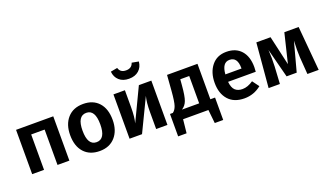

<svg xmlns="http://www.w3.org/2000/svg" viewBox="-83 -1396 3697 2158"><g transform="rotate(-20 1765.5 -316.5)"><path d="M371 0V-423H210V0H68V-530H513V0Z M1127 -265Q1127 -138 1059 -61Q991 16 873 16Q754 16 686.5 -58.5Q619 -133 619 -265Q619 -393 687 -469.5Q755 -546 874 -546Q993 -546 1060 -471.5Q1127 -397 1127 -265ZM874 -440Q767 -440 767 -265Q767 -90 873 -90Q979 -90 979 -265Q979 -440 874 -440Z M1293 -780 1374 -795Q1391 -735 1460 -735Q1529 -735 1547 -795L1628 -780Q1622 -714 1577.5 -674.5Q1533 -635 1460 -635Q1387 -635 1343 -674.5Q1299 -714 1293 -780ZM1686 -530V0H1551V-201Q1551 -320 1570 -390L1382 0H1233V-530H1370V-327Q1370 -210 1351 -140L1537 -530Z M2238 -106H2294V162H2193L2176 0H1873L1856 162H1755V-106H1789Q1818 -126 1834 -171.5Q1850 -217 1860 -346L1874 -530H2238ZM2104 -106V-433H1997L1991 -360Q1981 -237 1961.5 -185Q1942 -133 1898 -106Z M2826 -277Q2826 -267 2823 -222H2492Q2499 -150 2531 -120Q2563 -90 2618 -90Q2681 -90 2747 -136L2806 -56Q2717 16 2605 16Q2480 16 2413 -59Q2346 -134 2346 -262Q2346 -386 2410 -466Q2474 -546 2587 -546Q2700 -546 2763 -475Q2826 -404 2826 -277ZM2685 -311V-317Q2685 -449 2590 -449Q2502 -449 2492 -311Z M3448 -530 3495 0H3360L3345 -204Q3340 -287 3346 -404L3252 -55H3131L3041 -403Q3048 -308 3043 -205L3031 0H2896L2942 -530H3112L3192 -179L3277 -530Z"/></g></svg>

Font: FiraGO SemiBold
Style: Regular
Weight: 600
Designer: bBox Type
Foundry: bBox Type GmbH
Version: Version 1.001;PS 001.001;hotconv 1.0.88;makeotf.lib2.5.64775